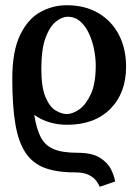

<svg xmlns="http://www.w3.org/2000/svg" viewBox="-20 -465 528 734"><path d="M462 -210Q462 -109 401.5 -48.5Q341 12 237 12Q164 12 111 -26Q119 26 135 58Q151 90 184 104.5Q217 119 275 119Q332 119 362 138Q392 157 404.5 182.5Q417 208 420 229L361 249Q357 238 347.5 225.5Q338 213 319 203.5Q300 194 266 194Q196 194 150 176.5Q104 159 77 118Q50 77 38.5 8Q27 -61 27 -164Q27 -269 56.5 -330.5Q86 -392 133.5 -418.5Q181 -445 235 -445Q305 -445 356 -415Q407 -385 434.5 -332Q462 -279 462 -210ZM235 -29Q257 -29 282.5 -46.5Q308 -64 327 -104.5Q346 -145 346 -215Q346 -242 340 -274Q334 -306 321 -335Q308 -364 287.5 -382.5Q267 -401 238 -401Q218 -401 194.5 -383Q171 -365 154.5 -321.5Q138 -278 138 -201Q138 -131 154 -93.5Q170 -56 193 -42.5Q216 -29 235 -29Z"/></svg>

Font: Libertinus Serif SemiBold
Style: Regular
Weight: 600
Designer: Philipp H. Poll, Khaled Hosny
Foundry: Caleb Maclennan
Version: Version 7.051;RELEASE